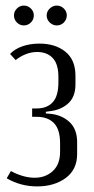

<svg xmlns="http://www.w3.org/2000/svg" viewBox="-20 -659 336 687"><path d="M113 8Q54 8 4 -21L19 -47Q39 -36 61 -29.5Q83 -23 104 -23Q143 -23 169 -47Q195 -71 195 -116V-146Q195 -196 173 -218.5Q151 -241 112 -241H95V-271H112Q148 -271 168.5 -293Q189 -315 189 -365V-384Q189 -430 168.5 -451.5Q148 -473 113 -473Q92 -473 72 -465Q52 -457 36 -444L16 -466Q33 -484 60.5 -493.5Q88 -503 121 -503Q178 -503 214 -474Q250 -445 250 -388V-357Q250 -312 223.5 -288.5Q197 -265 157 -261L144 -259V-253L157 -252Q199 -249 227.5 -223.5Q256 -198 256 -150V-108Q256 -52 215 -22Q174 8 113 8ZM30 -604Q30 -618 40.5 -628.5Q51 -639 65 -639Q80 -639 90.5 -628.5Q101 -618 101 -604Q101 -589 90.5 -578.5Q80 -568 65 -568Q51 -568 40.5 -578.5Q30 -589 30 -604ZM147 -604Q147 -618 158 -628.5Q169 -639 183 -639Q198 -639 208.5 -628.5Q219 -618 219 -604Q219 -589 208.5 -578.5Q198 -568 183 -568Q169 -568 158 -578.5Q147 -589 147 -604Z"/></svg>

Font: Moniqa Paragraph
Style: Regular
Weight: 400
Designer: Rajesh Rajput
Foundry: Rajesh Rajput
Version: Version 1.000